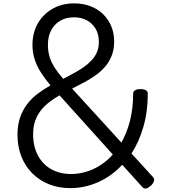

<svg xmlns="http://www.w3.org/2000/svg" viewBox="-20 -1100 1035 1142"><path d="M399 19Q329 19 271.5 -4Q214 -27 172 -69Q130 -111 107 -169.5Q84 -228 84 -299Q84 -357 100 -402.5Q116 -448 143 -482.5Q170 -517 205.5 -543.5Q241 -570 280 -592Q246 -633 222 -671Q198 -709 185.5 -749Q173 -789 173 -834Q173 -886 190.5 -930.5Q208 -975 241 -1008.5Q274 -1042 319 -1061Q364 -1080 420 -1080Q473 -1080 517 -1063.5Q561 -1047 592.5 -1016.5Q624 -986 641.5 -944.5Q659 -903 659 -854Q659 -807 645 -770.5Q631 -734 607 -705.5Q583 -677 551 -654Q519 -631 483 -611.5Q447 -592 409 -573L702 -252Q735 -310 753.5 -383Q772 -456 772 -543Q772 -556 783 -563Q794 -570 816 -570Q837 -570 848 -563Q859 -556 859 -543Q859 -436 833 -346Q807 -256 762 -187L890 -47Q899 -37 896 -24Q893 -11 878 4Q862 18 850 21Q838 24 827 13L707 -120Q644 -52 563.5 -16.5Q483 19 399 19ZM402 -65Q470 -65 535 -94.5Q600 -124 651 -181L334 -533Q301 -514 272.5 -492Q244 -470 222.5 -442.5Q201 -415 189 -380.5Q177 -346 177 -302Q177 -228 206 -174.5Q235 -121 286 -93Q337 -65 402 -65ZM356 -631Q388 -648 419.5 -665Q451 -682 477.5 -700.5Q504 -719 524.5 -741Q545 -763 556.5 -789.5Q568 -816 568 -851Q568 -897 548.5 -929.5Q529 -962 496 -979.5Q463 -997 420 -997Q373 -997 338 -976.5Q303 -956 284 -919.5Q265 -883 265 -833Q265 -795 275 -762Q285 -729 305.5 -697Q326 -665 356 -631Z"/></svg>

Font: Playwrite AR
Style: Regular
Weight: 400
Designer: Veronika Burian, José Scaglione
Foundry: TypeTogether
Version: Version 1.002